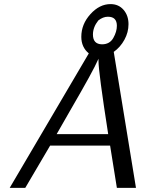

<svg xmlns="http://www.w3.org/2000/svg" viewBox="-20 -908 707 928"><path d="M26.9 0 409.2 -649.9Q373 -679.7 373 -730Q373 -791 417 -839.6Q460.9 -888.2 514.2 -888.2Q553.2 -888.2 577.1 -860.6Q601.1 -833 601.1 -791Q601.1 -752 581.5 -716.1Q562 -680.2 529.8 -657.2L637.2 0H544.9L512.2 -204.1H222.2L102.1 0ZM253.9 -259.8H502.9Q456.1 -560.5 456.1 -612.8V-624Q440.9 -589.8 409.4 -532.5Q377.9 -475.1 319.3 -374Q260.7 -272.9 253.9 -259.8ZM429.2 -741.2Q429.2 -694.3 473.1 -693.8Q510.3 -693.8 527.6 -724.4Q544.9 -754.9 544.9 -783.2Q544.9 -827.1 502 -827.1H501Q478 -827.1 455.1 -809.1Q429.2 -776.4 429.2 -741.2Z"/></svg>

Font: CMU Sans Serif
Style: Oblique
Weight: 500
Italic angle: -12°
Version: Version 0.7.0